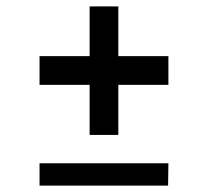

<svg xmlns="http://www.w3.org/2000/svg" viewBox="-20 -582 646 602"><path d="M508 -406V-316H351V-159H261V-316H104V-406H261V-562H351V-406ZM104 -70H508L507 0H104Z"/></svg>

Font: Be Vietnam Medium
Style: Regular
Weight: 500
Designer: Gabriel Lam
Foundry: TypeRant
Version: Version 4.000